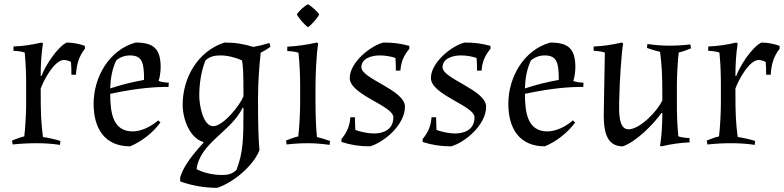

<svg xmlns="http://www.w3.org/2000/svg" viewBox="-20 -690 3776 925"><path d="M176 -263C191 -306 243 -401 288 -401C298 -401 314 -397 322 -391C324 -369 324 -352 324 -330H346C349 -378 359 -417 389 -455V-469C362 -479 329 -485 301 -485C255 -462 197 -372 180 -324L176 -325C176 -375 179 -431 187 -481L180 -485C132 -474 93 -468 45 -466V-445C60 -445 84 -442 99 -437C105 -376 106 -327 106 -274V-190C106 -141 101 -63 97 -33C80 -29 54 -20 38 -13L41 6C79 2 116 0 154 0C192 0 231 2 269 8L271 -11C251 -18 208 -27 187 -30C178 -102 176 -134 176 -263Z M619 -57C525 -57 511 -144 511 -238C647 -267 736 -272 792 -271L793 -292C777 -292 760 -294 744 -300C750 -316 754 -348 754 -365C754 -454 722 -485 633 -485C507 -450 431 -320 431 -190C431 -69 486 15 607 15C664 -9 717 -51 753 -100L742 -110C709 -81 662 -57 619 -57ZM540 -399C559 -415 582 -423 606 -423C667 -423 674 -385 674 -305C617 -295 566 -282 511 -264C512 -309 520 -358 540 -399Z M860 -185C860 -117 894 -24 960 -6V-2C886 78 859 127 848 165V184C903 204 965 215 1026 215C1104 190 1200 109 1230 34C1225 -20 1223 -93 1223 -210C1223 -304 1230 -380 1236 -436C1252 -444 1269 -454 1283 -465L1278 -483C1249 -474 1231 -470 1201 -464C1149 -479 1115 -485 1061 -485C933 -443 860 -316 860 -185ZM940 -229C940 -285 949 -348 970 -399C991 -418 1014 -423 1042 -423C1076 -423 1115 -413 1146 -399C1151 -369 1153 -349 1153 -226C1135 -181 1055 -82 1007 -82C959 -82 940 -181 940 -229ZM1153 -170C1153 -17 1152 43 1119 129C1098 149 1077 153 1050 153C1009 153 964 144 927 125C943 -2 1093 -55 1149 -171Z M1500 -274C1500 -327 1504 -428 1513 -481L1506 -485C1459 -474 1412 -468 1364 -465V-444C1380 -444 1402 -441 1418 -436C1424 -375 1426 -327 1426 -274V-190C1426 -141 1421 -63 1417 -33C1400 -29 1374 -20 1358 -13L1361 6C1395 2 1429 0 1463 0C1498 0 1533 3 1568 8L1570 -11C1553 -17 1524 -26 1507 -30C1503 -60 1500 -141 1500 -190ZM1518 -620C1508 -637 1478 -661 1464 -670C1447 -661 1419 -637 1410 -620C1419 -603 1447 -570 1464 -559C1481 -570 1509 -603 1518 -620Z M1692 -64C1692 -63 1690 -103 1690 -125H1668C1665 -83 1652 -53 1625 -20V-6C1672 9 1714 15 1763 15C1831 -5 1931 -89 1931 -176C1931 -257 1721 -310 1721 -366C1721 -411 1775 -423 1809 -423C1836 -423 1859 -419 1885 -411C1887 -389 1887 -372 1887 -350H1909C1912 -392 1925 -422 1952 -455V-469C1907 -481 1874 -485 1828 -485C1769 -472 1665 -391 1665 -314C1665 -233 1875 -181 1875 -125C1875 -64 1825 -47 1782 -47C1754 -47 1719 -54 1692 -64Z M2083 -64C2083 -63 2081 -103 2081 -125H2059C2056 -83 2043 -53 2016 -20V-6C2063 9 2105 15 2154 15C2222 -5 2322 -89 2322 -176C2322 -257 2112 -310 2112 -366C2112 -411 2166 -423 2200 -423C2227 -423 2250 -419 2276 -411C2278 -389 2278 -372 2278 -350H2300C2303 -392 2316 -422 2343 -455V-469C2298 -481 2265 -485 2219 -485C2160 -472 2056 -391 2056 -314C2056 -233 2266 -181 2266 -125C2266 -64 2216 -47 2173 -47C2145 -47 2110 -54 2083 -64Z M2617 -57C2523 -57 2509 -144 2509 -238C2645 -267 2734 -272 2790 -271L2791 -292C2775 -292 2758 -294 2742 -300C2748 -316 2752 -348 2752 -365C2752 -454 2720 -485 2631 -485C2505 -450 2429 -320 2429 -190C2429 -69 2484 15 2605 15C2662 -9 2715 -51 2751 -100L2740 -110C2707 -81 2660 -57 2617 -57ZM2538 -399C2557 -415 2580 -423 2604 -423C2665 -423 2672 -385 2672 -305C2615 -295 2564 -282 2509 -264C2510 -309 2518 -358 2538 -399Z M2975 -485C2927 -474 2888 -468 2840 -466V-445C2855 -445 2879 -442 2894 -437L2889 -156C2887 -71 2895 15 2980 15C3044 -6 3128 -91 3167 -146L3171 -145C3171 -95 3168 -37 3160 13L3167 15C3215 4 3254 -2 3302 -4V-25C3287 -25 3263 -28 3248 -33C3242 -94 3241 -143 3241 -196V-280C3241 -329 3246 -407 3250 -437C3267 -441 3293 -450 3309 -457L3306 -476C3272 -472 3238 -470 3204 -470C3169 -470 3134 -473 3099 -478L3097 -459C3114 -453 3143 -444 3160 -440C3169 -368 3171 -336 3171 -207C3149 -156 3063 -67 3008 -67C2959 -67 2962 -152 2963 -201C2965 -306 2974 -431 2982 -481Z M3523 -263C3538 -306 3590 -401 3635 -401C3645 -401 3661 -397 3669 -391C3671 -369 3671 -352 3671 -330H3693C3696 -378 3706 -417 3736 -455V-469C3709 -479 3676 -485 3648 -485C3602 -462 3544 -372 3527 -324L3523 -325C3523 -375 3526 -431 3534 -481L3527 -485C3479 -474 3440 -468 3392 -466V-445C3407 -445 3431 -442 3446 -437C3452 -376 3453 -327 3453 -274V-190C3453 -141 3448 -63 3444 -33C3427 -29 3401 -20 3385 -13L3388 6C3426 2 3463 0 3501 0C3539 0 3578 2 3616 8L3618 -11C3598 -18 3555 -27 3534 -30C3525 -102 3523 -134 3523 -263Z"/></svg>

Font: Almendra
Style: Regular
Weight: 400
Designer: Ana Sanfelippo
Foundry: Ana Sanfelippo
Version: Version 1.003